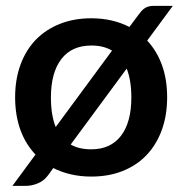

<svg xmlns="http://www.w3.org/2000/svg" viewBox="-20 -582 608 641"><path d="M471.5 -446.5Q503.5 -412 520.8 -364.5Q538 -317 538 -257.5Q538 -196.5 520 -147.5Q502 -98.5 469 -64Q436 -29.5 389.2 -11Q342.5 7.5 285 7.5Q249 7.5 217.2 0.2Q185.5 -7 158 -21L141 2.5Q126.5 22 106.2 30.2Q86 38.5 67 38.5H21.5L98.5 -66Q65.5 -100.5 48 -148.8Q30.5 -197 30.5 -257.5Q30.5 -318 48.8 -367Q67 -416 100.2 -450Q133.5 -484 180.5 -502.5Q227.5 -521 285 -521Q321 -521 353 -513.5Q385 -506 412 -492L440 -529.5Q446.5 -538.5 452 -544.8Q457.5 -551 463.8 -555Q470 -559 477.5 -560.8Q485 -562.5 496 -562.5H557ZM150 -256.5Q150 -197 166 -158L354 -413Q326 -430 285 -430Q219.5 -430 184.8 -384.8Q150 -339.5 150 -256.5ZM285 -83.5Q349 -83.5 383.8 -128.5Q418.5 -173.5 418.5 -256.5Q418.5 -286 414.5 -310Q410.5 -334 403 -353L216 -99.5Q243.5 -83.5 285 -83.5Z"/></svg>

Font: LatoHex
Style: Bold
Weight: 700
Designer: Lukasz Dziedzic
Foundry: tyPoland Lukasz Dziedzic
Version: Version 1.104; Western+Polish opensource